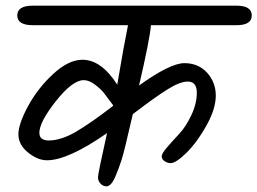

<svg xmlns="http://www.w3.org/2000/svg" viewBox="-20 -665 909 678"><path d="M96 -645H815Q869 -645 869 -610.5Q869 -576 815 -576H513Q509 -526 471 -363Q581 -442 631 -442Q681 -442 711.5 -408Q742 -374 742 -327.5Q742 -281 709.5 -222.5Q677 -164 639.5 -126.5Q602 -89 582 -89Q571 -89 561 -96Q551 -103 551 -113Q551 -123 570.5 -145.5Q590 -168 613 -192.5Q636 -217 655.5 -258Q675 -299 675 -338Q675 -377 643 -377Q615 -377 570 -348.5Q525 -320 449 -262Q419 -130 409 -99.5Q399 -69 390 -48Q374 -7 356 -7Q344 -7 335 -16.5Q326 -26 326 -39Q326 -52 358 -195Q220 -99 146 -99Q113 -99 79 -126.5Q45 -154 45 -190.5Q45 -227 79 -290Q113 -353 167.5 -403.5Q222 -454 271 -454Q338 -454 394 -366Q418 -508 432 -576H96Q41 -576 41 -610.5Q41 -645 96 -645ZM276 -382Q236 -382 177.5 -308Q119 -234 119 -196Q119 -169 152 -169Q196 -169 249.5 -200.5Q303 -232 379 -291V-294L349 -334Q339 -348 317 -365Q295 -382 276 -382Z"/></svg>

Font: Kalam
Style: Regular
Weight: 400
Designer: Lipi Raval (Devanagari and Latin), Jonny Pinhorn (Latin)
Foundry: Indian Type Foundry
Version: Version 2.001;PS 1.0;hotconv 1.0.79;makeotf.lib2.5.61930; tt